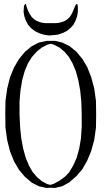

<svg xmlns="http://www.w3.org/2000/svg" viewBox="-20 -972 540 974"><path d="M296.9 -755.9 334 -737.3 367.2 -710 397.5 -673.8 422.9 -630.9 442.4 -581.1 458 -523.4 466.8 -460 467.8 -390.6 466.8 -324.2 458 -261.7 442.4 -205.1 421.9 -156.2 397.5 -113.3 367.2 -78.1 331.1 -46.9 295.9 -27.3 258.8 -18.6 237.3 -19.5 214.8 -18.6 176.8 -27.3 140.6 -45.9 107.4 -74.2 77.1 -109.4 51.8 -152.3 31.2 -203.1 16.6 -260.7 7.8 -324.2 6.8 -393.6 7.8 -460 16.6 -523.4 31.2 -581.1 51.8 -630.9 77.1 -673.8 107.4 -710 140.6 -737.3 176.8 -755.9 215.8 -764.6H237.3H259.8ZM386.7 -513.7 377 -566.4 364.3 -612.3 347.7 -651.4 329.1 -683.6 306.6 -710 282.2 -730.5 253.9 -745.1 237.3 -750 219.7 -745.1 191.4 -730.5 166 -710 142.6 -683.6 122.1 -651.4 105.5 -612.3 92.8 -566.4 84 -514.6 79.1 -457V-392.6L82 -328.1L87.9 -269.5L97.7 -217.8L110.4 -171.9L127 -131.8L145.5 -99.6L168 -73.2L192.4 -52.7L219.7 -38.1L235.4 -34.2L253.9 -40L285.2 -57.6L312.5 -78.1L332 -99.6L351.6 -132.8L369.1 -171.9L381.8 -217.8L390.6 -269.5L394.5 -327.1V-391.6L392.6 -456.1ZM241.2 -854.5H261.7L279.3 -856.4L294.9 -860.4L309.6 -866.2L321.3 -874L333 -884.8L342.8 -899.4L351.6 -918L361.3 -942.4Q373 -963.9 375 -937.5V-912.1L371.1 -888.7L363.3 -867.2L352.5 -846.7L336.9 -829.1L318.4 -814.5L295.9 -803.7L271.5 -795.9L230.5 -792L203.1 -795.9L178.7 -803.7L156.2 -814.5L137.7 -829.1L122.1 -846.7L111.3 -867.2L103.5 -888.7L99.6 -912.1L101.6 -941.4Q111.3 -963.9 114.3 -939.5L122.1 -918L131.8 -899.4L141.6 -884.8L153.3 -874L165 -866.2L179.7 -860.4L195.3 -856.4L212.9 -854.5Z"/></svg>

Font: B2 Hana
Style: Regular
Weight: 500
Version: 2020-08-05; (max)